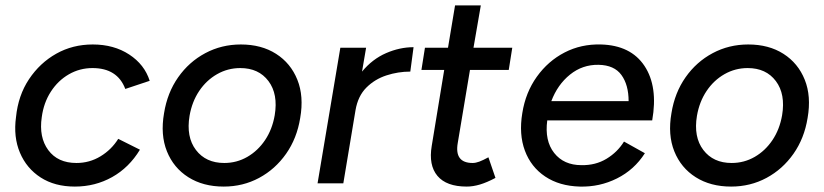

<svg xmlns="http://www.w3.org/2000/svg" viewBox="-20 -676 3038 708"><path d="M256 12Q182 12 130 -21.5Q78 -55 53.5 -113Q29 -171 39 -244Q47 -324 87 -384Q127 -444 187.5 -478Q248 -512 322 -512Q400 -512 456.5 -475Q513 -438 532 -378L442 -348Q413 -425 321 -425Q274 -425 234 -402Q194 -379 167.5 -338Q141 -297 134 -244Q123 -170 158 -122.5Q193 -75 262 -75Q310 -75 350.5 -99.5Q391 -124 416 -164L496 -124Q456 -58 393.5 -23Q331 12 256 12Z M805 12Q729 12 674.5 -22.5Q620 -57 595.5 -118Q571 -179 585 -259Q597 -334 637 -391Q677 -448 737 -480Q797 -512 868 -512Q944 -512 998 -477.5Q1052 -443 1076.5 -382Q1101 -321 1087 -241Q1075 -166 1035 -109Q995 -52 935.5 -20Q876 12 805 12ZM807 -75Q853 -75 892 -97.5Q931 -120 957.5 -159.5Q984 -199 993 -251Q1006 -329 970 -377Q934 -425 866 -425Q820 -425 780.5 -402.5Q741 -380 714.5 -340.5Q688 -301 679 -249Q666 -171 702.5 -123Q739 -75 807 -75Z M1151 0 1235 -500H1330L1315 -412Q1353 -458 1403.5 -480Q1454 -502 1505 -502L1493 -412Q1448 -412 1405 -398Q1362 -384 1331 -353Q1300 -322 1291 -270L1246 0Z M1701 12Q1626 12 1593 -27.5Q1560 -67 1572 -138L1618 -418H1534L1547 -500H1632L1658 -656H1753L1726 -500H1869L1856 -418H1713L1668 -149Q1655 -75 1723 -75Q1734 -75 1747.5 -80Q1761 -85 1781 -96L1807 -20Q1775 -3 1749.5 4.5Q1724 12 1701 12Z M2118 12Q2043 10 1990.5 -25Q1938 -60 1915.5 -120.5Q1893 -181 1906 -259Q1918 -335 1959.5 -393Q2001 -451 2062 -482.5Q2123 -514 2196 -512Q2306 -509 2356.5 -433Q2407 -357 2385 -232H1998Q1988 -157 2023.5 -112Q2059 -67 2124 -67Q2176 -66 2216.5 -90.5Q2257 -115 2281 -154L2358 -111Q2319 -50 2255 -18Q2191 14 2118 12ZM2013 -303H2298Q2298 -363 2271.5 -399.5Q2245 -436 2187 -437Q2128 -438 2082 -401Q2036 -364 2013 -303Z M2676 12Q2600 12 2545.5 -22.5Q2491 -57 2466.5 -118Q2442 -179 2456 -259Q2468 -334 2508 -391Q2548 -448 2608 -480Q2668 -512 2739 -512Q2815 -512 2869 -477.5Q2923 -443 2947.5 -382Q2972 -321 2958 -241Q2946 -166 2906 -109Q2866 -52 2806.5 -20Q2747 12 2676 12ZM2678 -75Q2724 -75 2763 -97.5Q2802 -120 2828.5 -159.5Q2855 -199 2864 -251Q2877 -329 2841 -377Q2805 -425 2737 -425Q2691 -425 2651.5 -402.5Q2612 -380 2585.5 -340.5Q2559 -301 2550 -249Q2537 -171 2573.5 -123Q2610 -75 2678 -75Z"/></svg>

Font: Figtree Medium
Style: Italic
Weight: 500
Italic angle: -9.5°
Foundry: Erik Kennedy
Version: Version 2.001; ttfautohint (v1.8.4.7-5d5b);gftools[0.9.27]